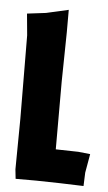

<svg xmlns="http://www.w3.org/2000/svg" viewBox="-50 -533 414 736"><g transform="rotate(5 157.0 -165.0)"><path d="M26.4 -470.7 34.2 -387.7 36.1 -66.4 34.2 127.9 38.1 164.1H117.2L210.9 166L299.8 168.9L301.8 117.2L314.5 44.9L268.6 40L181.6 38.1V-222.7L184.6 -412.1V-499L98.6 -479.5Z"/></g></svg>

Font: MaokenAssortedSans-TC
Style: Regular
Weight: 500
Version: Version 0.83